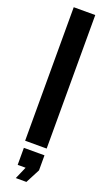

<svg xmlns="http://www.w3.org/2000/svg" viewBox="-193 -832 604 1081"><g transform="rotate(20 109.0 -292.0)"><path d="M44.5 0V-800H173.5V0ZM67 215.5 99 142H51.5V40H175V130L130.5 215.5Z"/></g></svg>

Font: Big Shoulders Stencil Display ExtraBold
Style: Regular
Weight: 800
Designer: Patric King
Foundry: XO Type Co
Version: Version 1.000